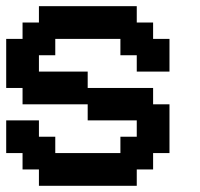

<svg xmlns="http://www.w3.org/2000/svg" viewBox="-20 -599 644 619"><path d="M262.7 0H105.5V-26.4V-52.7H79.1H52.7V-79.1V-105.5H26.4H0V-158.2V-210.9H52.7H105.5V-184.6V-158.2H131.8H158.2V-131.8V-105.5H262.7H368.2V-131.8V-158.2H394.5H420.9V-184.6V-210.9H341.8H262.7V-237.3V-262.7H158.2H52.7V-289.1V-315.4H26.4H0V-394.5V-473.6H26.4H52.7V-500V-526.4H79.1H105.5V-552.7V-579.1H262.7H420.9V-552.7V-526.4H447.3H473.6V-500V-473.6H500H526.4V-420.9V-368.2H473.6H420.9V-394.5V-420.9H394.5H368.2V-447.3V-473.6H262.7H158.2V-447.3V-420.9H131.8H105.5V-394.5V-368.2H184.6H262.7V-341.8V-315.4H368.2H473.6V-289.1V-262.7H500H526.4V-184.6V-105.5H500H473.6V-79.1V-52.7H447.3H420.9V-26.4V0Z"/></svg>

Font: VCR Jazz Mono
Style: Regular
Weight: 400
Version: Version 3.1